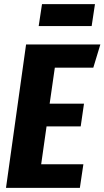

<svg xmlns="http://www.w3.org/2000/svg" viewBox="-20 -908 505 928"><path d="M465 -693 431 -581H245L220 -407H386L370 -297H205L179 -114H383L366 0H9L106 -693ZM423 -782H167L183 -888H439Z"/></svg>

Font: Fira Sans Extra Condensed
Style: Bold Italic
Weight: 700
Width: 3
Italic angle: -8°
Designer: Carrois Corporate & Edenspiekermann AG
Foundry: Carrois Corporate GbR & Edenspiekermann AG
Version: Version 4.203